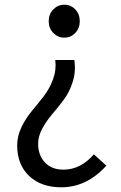

<svg xmlns="http://www.w3.org/2000/svg" viewBox="-20 -577 514 816"><path d="M240 219Q155 219 104 171Q53 123 53 41Q53 1 71.5 -37Q90 -75 115.5 -105.5Q141 -136 165.5 -167.5Q190 -199 205 -239Q220 -279 215 -322H296Q303 -274 289.5 -230.5Q276 -187 252 -154.5Q228 -122 203 -93Q178 -64 160 -31Q142 2 142 34Q142 82 170.5 113Q199 144 250 144Q322 144 379 79L432 127Q349 219 240 219ZM253 -417Q226 -417 206.5 -437Q187 -457 187 -487Q187 -517 206.5 -537Q226 -557 253 -557Q281 -557 300 -537Q319 -517 319 -487Q319 -457 300 -437Q281 -417 253 -417Z"/></svg>

Font: Noto Sans SC
Style: Regular
Weight: 400
Designer: Ryoko NISHIZUKA  (kana, bopomofo & ideographs); Paul D. Hunt (Latin, Greek & Cyrillic); Sandoll Communications , Soo-you
Foundry: Adobe
Version: Version 2.002;hotconv 1.0.116;makeotfexe 2.5.65601